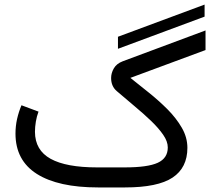

<svg xmlns="http://www.w3.org/2000/svg" viewBox="-20 -822 951 842"><path d="M877.2 -749.1 497.3 -608V-660.8L877.2 -801.9ZM527.3 -87.9Q627.9 -87.9 671.9 -108.2Q715.8 -128.4 715.8 -175.3Q715.8 -201.7 695.8 -230.7Q675.8 -259.8 643.1 -291.3Q610.4 -322.8 570.8 -355.7Q531.2 -388.7 492.2 -422.4Q467.3 -443.4 467.3 -480Q467.3 -501.5 479.2 -522.2Q491.2 -543 518.1 -553.2L881.3 -688.5V-602.5L551.8 -480.5Q588.9 -450.7 632.1 -416.3Q675.3 -381.8 713.9 -343.3Q752.4 -304.7 777.1 -262.2Q801.8 -219.7 801.8 -173.8Q801.8 -86.4 736.8 -43.2Q671.9 0 527.8 0H410.2Q235.4 0 141.6 -59.3Q47.9 -118.7 47.9 -236.3Q47.9 -269 54.9 -300.3Q62 -331.5 74.2 -360.4L148.9 -332.5Q141.1 -312 137.2 -288.6Q133.3 -265.1 133.3 -243.7Q133.8 -163.1 202.1 -125.5Q270.5 -87.9 405.3 -87.9Z"/></svg>

Font: Vazir WOL
Style: Regular-WOL
Weight: 400
Designer: Saber Rastikerdar
Foundry: Saber Rastikerdar
Version: Version 27.2.2